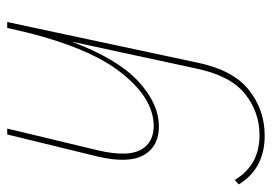

<svg xmlns="http://www.w3.org/2000/svg" viewBox="-130 -318 736 519"><g transform="rotate(-90 237.5 -59.0)"><path d="M437 -407 327 108Q307 204 253 246.5Q199 289 130 289Q41 289 -2 219L10 208Q50 275 131 275Q194 275 243 235.5Q292 196 311 105L384 -233Q338 -110 277.5 -53.5Q217 3 154 3Q101 3 77.5 -37.5Q54 -78 73 -161L133 -407H149L90 -161Q72 -83 91 -47Q110 -11 157 -11Q235 -12 306 -107Q377 -202 421 -407Z"/></g></svg>

Font: EauTestInfant Thin
Style: Italic
Weight: 250
Italic angle: -12°
Designer: Christian Thalmann (Catharsis Fonts)
Version: Version 0.001;PS 000.001;hotconv 1.0.88;makeotf.lib2.5.64775